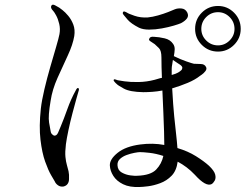

<svg xmlns="http://www.w3.org/2000/svg" viewBox="-20 -767 1040 804"><path d="M308 -398Q313 -396 308 -382Q307 -379 300 -354Q293 -329 283.5 -293Q274 -257 266.5 -221.5Q259 -186 256 -163Q252 -130 254 -110Q256 -90 260 -76.5Q264 -63 267 -50Q270 -37 269 -17Q269 -6 263.5 2.5Q258 11 246 14Q233 16 223 9Q213 2 209 -8Q206 -13 194 -33.5Q182 -54 169 -90.5Q156 -127 149.5 -182Q143 -237 151 -312Q155 -347 166 -393.5Q177 -440 190.5 -486.5Q204 -533 215 -570.5Q226 -608 229 -624Q233 -646 228 -667Q223 -688 215 -702.5Q207 -717 203 -721Q190 -734 195 -743Q199 -751 211 -744.5Q223 -738 228 -735Q231 -733 242 -724.5Q253 -716 266 -700.5Q279 -685 287 -664Q295 -643 291 -616Q285 -580 264 -535Q243 -490 221 -441Q199 -392 192 -345Q181 -281 185.5 -254Q190 -227 192 -218Q193 -209 199 -204Q205 -199 207 -199Q217 -198 223 -211Q229 -224 234 -237Q247 -268 262 -310Q277 -352 297 -388Q303 -401 308 -398ZM562 -651Q529 -668 515 -684Q501 -700 499 -703Q497 -705 495 -708.5Q493 -712 495 -716Q497 -720 502 -718.5Q507 -717 512 -714Q517 -710 543 -701Q569 -692 599 -694Q619 -696 642 -702.5Q665 -709 684 -716.5Q703 -724 712 -728Q724 -733 740 -731.5Q756 -730 764 -715Q771 -701 763 -690Q755 -679 738 -670Q729 -666 707 -659.5Q685 -653 657.5 -648Q630 -643 604.5 -643Q579 -643 562 -651ZM855 -73Q877 -52 881 -36.5Q885 -21 879 -10.5Q873 0 866 4Q842 16 796 -35Q779 -53 761 -66.5Q743 -80 724 -90Q719 -52 698.5 -31Q678 -10 651 0Q624 10 600 13Q576 16 565 16Q523 18 495.5 4.5Q468 -9 454.5 -30.5Q441 -52 440 -74Q439 -100 472.5 -127Q506 -154 567 -162Q620 -169 668 -160Q668 -180 667 -216Q666 -252 664 -297Q662 -342 660 -388Q639 -384 618.5 -382.5Q598 -381 580 -381Q524 -382 498.5 -396Q473 -410 469 -415Q464 -419 459.5 -424.5Q455 -430 456 -432Q457 -436 462.5 -434.5Q468 -433 473 -431Q477 -430 501 -426.5Q525 -423 559.5 -423.5Q594 -424 628 -433Q636 -435 643.5 -437.5Q651 -440 658 -441Q657 -464 656.5 -485.5Q656 -507 656 -526Q656 -555 645.5 -565.5Q635 -576 628 -582Q623 -586 613 -592Q603 -598 604 -602Q607 -615 624 -613Q646 -612 669.5 -606.5Q693 -601 705 -583Q712 -573 711.5 -560Q711 -547 708 -532Q734 -519 760 -510Q786 -501 792 -500Q803 -499 820 -499Q837 -499 843 -486Q847 -478 840 -469Q833 -460 825 -454.5Q817 -449 817 -449Q797 -433 766 -420Q735 -407 701 -397Q705 -325 709.5 -280Q714 -235 717.5 -205Q721 -175 723 -147Q767 -134 800.5 -113Q834 -92 855 -73ZM699 -478V-453Q717 -458 725.5 -463Q734 -468 738 -472Q743 -476 743.5 -482.5Q744 -489 734 -496Q730 -498 722.5 -503.5Q715 -509 704 -516Q703 -506 701 -496.5Q699 -487 699 -478ZM555 -31Q611 -33 634 -57Q657 -81 664 -114Q633 -124 606 -127Q579 -130 566 -130Q559 -130 543 -127Q527 -124 510.5 -118Q494 -112 482.5 -101.5Q471 -91 472 -75Q473 -54 490 -44.5Q507 -35 526.5 -32.5Q546 -30 555 -31ZM893 -742Q932 -742 960 -714Q988 -686 988 -646Q988 -607 960 -579Q932 -551 893 -551Q853 -551 825 -579Q797 -607 797 -646Q797 -686 825 -714Q853 -742 893 -742ZM893 -577Q921 -577 941.5 -597.5Q962 -618 962 -646Q962 -675 941.5 -695.5Q921 -716 893 -716Q864 -716 843.5 -695.5Q823 -675 823 -646Q823 -618 843.5 -597.5Q864 -577 893 -577Z"/></svg>

Font: Shippori Mincho TTF
Style: Regular
Weight: 400
Version: Version 2.100